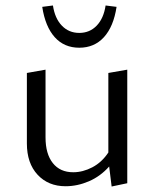

<svg xmlns="http://www.w3.org/2000/svg" viewBox="-20 -674 562 700"><path d="M444 -420V-6L387 6L378 -67Q346 -31 304 -13Q262 5 219 5Q156 5 117 -37Q78 -79 78 -151V-408L146 -420V-173Q146 -113 172.5 -79.5Q199 -46 247 -46Q282 -46 316.5 -64Q351 -82 375 -118V-408ZM134 -649 173 -654Q180 -607 205.5 -580.5Q231 -554 269 -554Q307 -554 332.5 -580.5Q358 -607 365 -654L405 -649Q394 -577 359 -538.5Q324 -500 269 -500Q214 -500 179.5 -538.5Q145 -577 134 -649Z"/></svg>

Font: Ysabeau
Style: Regular
Weight: 400
Designer: Christian Thalmann (Catharsis Fonts)
Version: Version 0.003